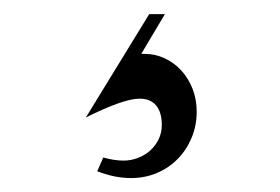

<svg xmlns="http://www.w3.org/2000/svg" viewBox="-20 -30 399 274"><path d="M260.7 129.4Q260.7 149.4 253.4 166.7Q246.1 184.1 233.6 196.8Q221.2 209.5 204.1 216.8Q187 224.1 167 224.1Q155.8 224.1 144.3 221.9Q132.8 219.7 118.7 214.4L127.4 194.8Q143.6 199.2 156.2 199.2Q167 199.2 177 195.3Q187 191.4 194.6 184.6Q202.1 177.7 206.5 168.5Q210.9 159.2 210.9 148.4Q210.9 130.4 202.9 120.6Q194.8 110.8 179.2 110.8Q156.2 110.8 102.5 137.7L192.9 -9.8H215.3L181.6 46.9H187Q201.2 46.9 214.6 53Q228 59.1 238.3 70.1Q248.5 81.1 254.6 96.2Q260.7 111.3 260.7 129.4Z"/></svg>

Font: XB Niloofar
Style: Regular
Weight: 400
Designer: Behnam
Foundry: Irmug
Version: Version 7.201 2008